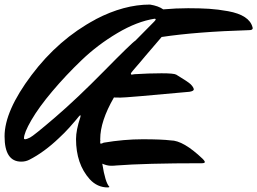

<svg xmlns="http://www.w3.org/2000/svg" viewBox="-98 -665 1127 841"><path d="M254 -152Q255 -156 255 -158Q255 -160 253.5 -160Q252 -160 247.5 -155Q243 -150 236 -141Q229 -132 206.5 -107Q184 -82 160 -60Q95 2 30 35Q14 43 -5 43Q-78 43 -78 -68Q-78 -179 40 -336Q158 -493 319 -579Q321 -581 322 -581Q445 -645 559 -645Q596 -639 617 -624Q674 -629 726 -629Q778 -629 817.5 -626.5Q857 -624 901 -616Q994 -599 1008 -546L1009 -542Q1009 -533 994 -533Q763 -526 610 -503Q552 -436 538.5 -419.5Q525 -403 518 -395Q475 -346 475 -343L476 -341Q476 -338 478.5 -338Q481 -338 491 -340Q555 -344 609.5 -344Q664 -344 674 -338Q727 -306 737 -296Q749 -284 751 -274Q751 -266 732 -263Q451 -237 429.5 -237.5Q408 -238 402 -238H401Q341 -134 341 -56V-52L342 -51Q341 -50 341 -48V-37Q342 -36 345 -36Q348 -36 356 -40Q445 -55 527 -55Q609 -55 650 -50Q705 -50 790 31Q797 38 799 43V45Q799 50 786 50Q537 50 409 60Q405 61 388 61Q371 61 350 52Q363 135 381 153Q381 156 374 156Q328 156 295 120Q235 53 235 -56Q235 -95 254 -152ZM495 -487 577 -570Q584 -577 584 -580Q584 -583 579 -583Q502 -571 416 -520Q330 -469 260 -402Q190 -335 131 -265Q72 -195 39.5 -139Q7 -83 7 -59Q7 -55 12.5 -55Q18 -55 33.5 -62.5Q49 -70 143.5 -151Q238 -232 359.5 -355.5Q481 -479 495 -487Z"/></svg>

Font: Mr Dafoe
Style: Regular
Weight: 400
Designer: Alejandro Paul
Foundry: Alejandro Paul
Version: Version 1.000